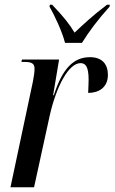

<svg xmlns="http://www.w3.org/2000/svg" viewBox="-20 -786 481 806"><path d="M253 -606H324C354 -654 391 -704 440 -758L441 -766H429C368 -720 326 -680 293 -649C271 -686 245 -718 199 -766H189L188 -758C208 -723 241 -654 253 -606ZM118 -443 24 0H123L189 -302C218 -429 270 -521 318 -521C338 -521 352 -508 352 -452C352 -437 351 -420 350 -396C395 -396 433 -419 433 -472C433 -516 409 -546 358 -546C289 -546 242 -499 206 -386H203L228 -536H72L70 -526H84C115 -526 125 -518 125 -497C125 -482 122 -465 118 -443Z"/></svg>

Font: Noto Serif Display ExtraCondensed Medium
Style: Italic
Weight: 500
Width: 2
Italic angle: -12°
Designer: Monotype Design Team
Foundry: Monotype Imaging Inc.
Version: Version 2.009